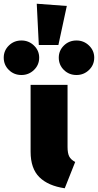

<svg xmlns="http://www.w3.org/2000/svg" viewBox="-129 -989 525 1029"><path d="M233 -202Q233 -168 242 -150.5Q251 -133 274 -121L218 20Q129 7 82 -39.5Q35 -86 35 -176V-534H233ZM229 -957 184 -748H79L68 -969ZM81 -680Q81 -641 53 -614Q25 -587 -14 -587Q-54 -587 -81.5 -614Q-109 -641 -109 -680Q-109 -718 -81.5 -745Q-54 -772 -14 -772Q25 -772 53 -745Q81 -718 81 -680ZM376 -680Q376 -641 348 -614Q320 -587 281 -587Q241 -587 213.5 -614Q186 -641 186 -680Q186 -718 213.5 -745Q241 -772 281 -772Q320 -772 348 -745Q376 -718 376 -680Z"/></svg>

Font: FiraGO Heavy
Style: Regular
Weight: 900
Designer: bBox Type
Foundry: bBox Type GmbH
Version: Version 1.001